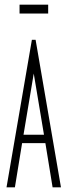

<svg xmlns="http://www.w3.org/2000/svg" viewBox="-20 -805 290 825"><path d="M206 0 175 -190H75L44 0H8L117 -634H133L242 0ZM125 -489 81 -226H169ZM64 -747V-785H187V-747Z"/></svg>

Font: Inconsolata UltraCondensed Light
Style: Regular
Weight: 300
Width: 1
Monospace: yes
Designer: Raph Levien, Cyreal, Brenton Simpson
Foundry: Raph Levien, Cyreal, Google
Version: Version 3.001; ttfautohint (v1.8.2.53-6de2)